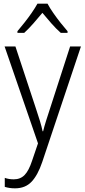

<svg xmlns="http://www.w3.org/2000/svg" viewBox="-20 -785 463 1046"><path d="M5 -532H64L175 -196Q189 -154 198 -124.5Q207 -95 212 -70H215Q221 -95 231 -127Q241 -159 253 -195L362 -532H421L210 98Q186 169 152 205Q118 241 62 241Q46 241 32.5 239Q19 237 6 233V184Q17 188 29.5 190Q42 192 55 192Q91 192 114 168.5Q137 145 155 90L187 -4ZM239 -765Q251 -742 270.5 -714Q290 -686 311 -659.5Q332 -633 348 -615V-606H311Q286 -628 260 -657.5Q234 -687 211 -715Q188 -687 162 -657.5Q136 -628 112 -606H75V-615Q92 -635 113 -661.5Q134 -688 153 -715.5Q172 -743 184 -765Z"/></svg>

Font: Noto Sans Lao Looped SemiCondensed Light
Style: Regular
Weight: 300
Width: 4
Designer: Mark Frömberg, Ben Mitchell
Foundry: The Fontpad Ltd
Version: Version 1.002; ttfautohint (v1.8.4.7-5d5b)